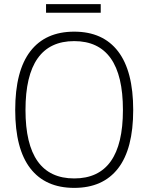

<svg xmlns="http://www.w3.org/2000/svg" viewBox="-20 -904 722 934"><path d="M204 -884H470V-842H204ZM341 10Q201 10 127.5 -85Q54 -180 54 -369Q54 -559 127.5 -654.5Q201 -750 341 -750Q481 -750 554.5 -654Q628 -558 628 -369Q628 -180 554.5 -85Q481 10 341 10ZM341 -36Q578 -36 578 -369Q578 -537 518.5 -620.5Q459 -704 341 -704Q104 -704 104 -369Q104 -36 341 -36Z"/></svg>

Font: Encode Sans Narrow
Style: ExtraLight
Weight: 200
Designer: Pablo Impallari, Andres Torresi
Foundry: Pablo Impallari, Andres Torresi
Version: Version 1.000; ttfautohint (v1.00) -l 8 -r 50 -G 200 -x 14 -